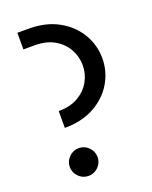

<svg xmlns="http://www.w3.org/2000/svg" viewBox="-135 -774 678 858"><g transform="rotate(-20 204.5 -345.0)"><path d="M109 -228V-308Q164 -308 202 -330Q240 -352 260 -387.5Q280 -423 280 -464Q280 -505 260 -541Q240 -577 202 -599Q164 -621 109 -621H55V-700H109Q190 -700 249 -667.5Q308 -635 340.5 -581Q373 -527 373 -464Q373 -401 341 -347Q309 -293 249.5 -260.5Q190 -228 109 -228ZM136 10Q109 10 89.5 -9.5Q70 -29 70 -56Q70 -83 89.5 -102.5Q109 -122 136 -122Q163 -122 182.5 -102.5Q202 -83 202 -56Q202 -38 193 -23Q184 -8 169 1Q154 10 136 10Z"/></g></svg>

Font: MuseoModerno Thin
Style: Regular
Weight: 400
Version: Version 1.003